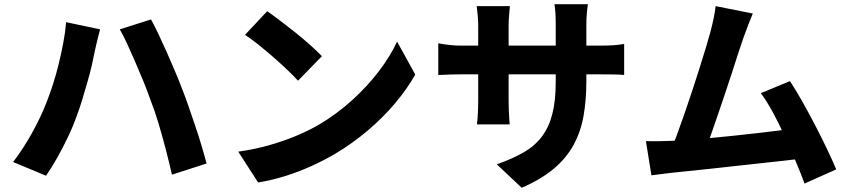

<svg xmlns="http://www.w3.org/2000/svg" viewBox="-20 -821 4020 909"><path d="M199 -333Q216 -376 231 -422.5Q246 -469 258 -518.5Q270 -568 279.5 -617.5Q289 -667 293 -716L454 -682Q450 -667 444.5 -646.5Q439 -626 435 -606.5Q431 -587 428 -575Q423 -548 414.5 -511Q406 -474 394 -433Q382 -392 370 -351.5Q358 -311 345 -277Q328 -228 303 -175Q278 -122 250.5 -73.5Q223 -25 198 11L42 -54Q89 -115 131 -190.5Q173 -266 199 -333ZM692 -349Q678 -389 659.5 -434.5Q641 -480 621 -526Q601 -572 582.5 -612.5Q564 -653 547 -682L695 -729Q711 -700 731 -658Q751 -616 771.5 -569.5Q792 -523 811 -478Q830 -433 843 -398Q856 -366 871.5 -321Q887 -276 903.5 -227.5Q920 -179 934 -132Q948 -85 958 -47L794 6Q780 -56 764 -117Q748 -178 730.5 -237Q713 -296 692 -349Z M1245 -768Q1271 -750 1306 -723.5Q1341 -697 1378.5 -667Q1416 -637 1449 -607.5Q1482 -578 1504 -555L1391 -439Q1371 -461 1340.5 -490Q1310 -519 1274 -550.5Q1238 -582 1203 -610Q1168 -638 1140 -656ZM1108 -103Q1185 -114 1252.5 -133Q1320 -152 1379 -176.5Q1438 -201 1487 -229Q1575 -281 1647 -346.5Q1719 -412 1773.5 -483.5Q1828 -555 1860 -624L1946 -468Q1907 -399 1849.5 -331Q1792 -263 1720.5 -202.5Q1649 -142 1567 -93Q1516 -63 1457 -36Q1398 -9 1333.5 11.5Q1269 32 1202 43Z M2756 -437Q2756 -346 2742.5 -271Q2729 -196 2695 -134Q2661 -72 2601.5 -22Q2542 28 2450 68L2332 -43Q2406 -69 2459 -99.5Q2512 -130 2545.5 -174.5Q2579 -219 2595 -281.5Q2611 -344 2611 -433V-705Q2611 -736 2609.5 -760Q2608 -784 2605 -801H2763Q2761 -784 2758.5 -760Q2756 -736 2756 -705ZM2394 -792Q2393 -776 2390.5 -751.5Q2388 -727 2388 -696V-341Q2388 -318 2389 -297Q2390 -276 2391 -260Q2392 -244 2393 -232H2238Q2240 -244 2241 -260Q2242 -276 2243 -297Q2244 -318 2244 -341V-697Q2244 -720 2242 -743.5Q2240 -767 2237 -792ZM2055 -616Q2065 -614 2081 -611.5Q2097 -609 2118.5 -607Q2140 -605 2165 -605H2819Q2861 -605 2886.5 -607Q2912 -609 2935 -613V-466Q2916 -468 2888.5 -468.5Q2861 -469 2820 -469H2165Q2139 -469 2119 -468.5Q2099 -468 2083.5 -467Q2068 -466 2055 -466Z M3544 -757Q3534 -733 3522.5 -703.5Q3511 -674 3499 -640Q3489 -612 3475 -568.5Q3461 -525 3444.5 -474Q3428 -423 3410 -370Q3392 -317 3375 -267Q3358 -217 3343.5 -176Q3329 -135 3318 -109L3154 -103Q3168 -137 3185 -183Q3202 -229 3220.5 -282.5Q3239 -336 3257.5 -392Q3276 -448 3292.5 -500.5Q3309 -553 3322.5 -597.5Q3336 -642 3344 -672Q3354 -711 3359.5 -738.5Q3365 -766 3368 -792ZM3720 -437Q3747 -396 3777.5 -342Q3808 -288 3838.5 -229.5Q3869 -171 3895 -116.5Q3921 -62 3939 -19L3789 48Q3772 1 3747 -57.5Q3722 -116 3694.5 -177Q3667 -238 3638 -291Q3609 -344 3582 -380ZM3153 -154Q3187 -155 3234.5 -158.5Q3282 -162 3337 -167Q3392 -172 3449.5 -178Q3507 -184 3563 -190.5Q3619 -197 3667.5 -203Q3716 -209 3751 -214L3783 -71Q3746 -66 3694.5 -60.5Q3643 -55 3584.5 -48.5Q3526 -42 3465.5 -35.5Q3405 -29 3348 -22.5Q3291 -16 3242.5 -11.5Q3194 -7 3161 -3Q3142 -1 3115.5 2.5Q3089 6 3064 9L3038 -153Q3065 -152 3096.5 -152.5Q3128 -153 3153 -154Z"/></svg>

Font: Noto Sans SC ExtraBold
Style: Regular
Weight: 800
Designer: Ryoko NISHIZUKA 西塚涼子 (kana, bopomofo & ideographs); Paul D. Hunt (Latin, Greek & Cyrillic); Sandoll Communications 산돌커뮤니
Foundry: Adobe
Version: Version 2.004-H2;hotconv 1.0.118;makeotfexe 2.5.65603